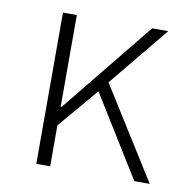

<svg xmlns="http://www.w3.org/2000/svg" viewBox="-61 -540 587 600"><g transform="rotate(10 232.0 -240.0)"><path d="M92 0V-480H136V-189H139L375 -480H426L270 -290L452 0H403L244 -257L136 -130V0Z"/></g></svg>

Font: hySource Sans Pro Light
Style: Regular
Weight: 300
Designer: Paul D. Hunt
Foundry: Adobe Systems Incorporated
Version: Version 2.021;PS 2.000;hotconv 1.0.86;makeotf.lib2.5.63406